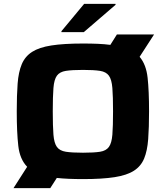

<svg xmlns="http://www.w3.org/2000/svg" viewBox="-20 -922 860 997"><path d="M299 -755V-760L417 -902H580V-897L415 -755ZM50 55 121 -56Q83 -95 75 -164.5Q67 -234 67 -344Q67 -427 71.5 -487.5Q76 -548 93 -588.5Q110 -629 146.5 -652.5Q183 -676 247 -686Q311 -696 411 -696Q453 -696 488 -694.5Q523 -693 553 -689L587 -743H780L705 -627Q739 -587 746.5 -518.5Q754 -450 754 -344Q754 -260 749.5 -199.5Q745 -139 728.5 -99Q712 -59 675.5 -35.5Q639 -12 575 -2Q511 8 411 8Q371 8 337 6.5Q303 5 275 2L241 55ZM411 -129Q468 -129 499.5 -134Q531 -139 545.5 -159Q560 -179 563.5 -222.5Q567 -266 567 -344Q567 -421 563.5 -465Q560 -509 545.5 -529Q531 -549 499.5 -554Q468 -559 411 -559Q354 -559 322 -554Q290 -549 275.5 -529Q261 -509 257.5 -465Q254 -421 254 -344Q254 -266 257.5 -222.5Q261 -179 275.5 -159Q290 -139 322 -134Q354 -129 411 -129Z"/></svg>

Font: Saira Expanded
Style: Bold
Weight: 700
Width: 7
Designer: Hector Gatti with collaboration of the Omnibus-Type team
Foundry: Omnibus-Type
Version: Version 1.100; ttfautohint (v1.8.3)